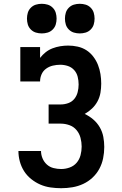

<svg xmlns="http://www.w3.org/2000/svg" viewBox="-20 -983 640 1011"><path d="M302 8Q274 8 246 4Q218 0 192.5 -11Q167 -22 144.5 -40Q122 -58 107 -81.5Q92 -105 84.5 -132.5Q77 -160 77 -188H196Q196 -168 204 -149Q212 -130 227 -116.5Q242 -103 262 -98Q282 -93 302 -93Q325 -93 347 -101Q369 -109 383.5 -126Q398 -143 404 -165.5Q410 -188 410 -211Q410 -234 404 -257Q398 -280 383 -298Q368 -316 345.5 -324Q323 -332 300 -332H236V-433H300Q320 -433 339.5 -440Q359 -447 371.5 -462.5Q384 -478 389 -498Q394 -518 394 -538Q394 -538 394 -538Q394 -538 394 -538Q394 -559 389 -579Q384 -599 370.5 -614Q357 -629 337.5 -635.5Q318 -642 297 -642Q278 -642 258.5 -637.5Q239 -633 223 -621.5Q207 -610 199 -592Q191 -574 191 -554H87V-735H191V-678Q204 -695 220.5 -708Q237 -721 256.5 -728.5Q276 -736 297 -739.5Q318 -743 339 -743Q364 -743 389 -737.5Q414 -732 435 -718.5Q456 -705 471.5 -684.5Q487 -664 496 -641Q505 -618 509 -593Q513 -568 513 -543Q513 -519 509 -495Q505 -471 493.5 -449.5Q482 -428 464.5 -411.5Q447 -395 426 -383Q450 -372 471 -354Q492 -336 505.5 -312.5Q519 -289 524 -262.5Q529 -236 529 -209Q529 -179 523 -149.5Q517 -120 503 -94Q489 -68 467 -47.5Q445 -27 418 -14.5Q391 -2 361.5 3Q332 8 302 8ZM400 -807Q384 -807 369 -811.5Q354 -816 342.5 -827.5Q331 -839 326.5 -854Q322 -869 322 -885Q322 -901 326.5 -916Q331 -931 342.5 -942.5Q354 -954 369 -958.5Q384 -963 400 -963Q416 -963 431 -958.5Q446 -954 457.5 -942.5Q469 -931 473.5 -916Q478 -901 478 -885Q478 -869 473.5 -854Q469 -839 457.5 -827.5Q446 -816 431 -811.5Q416 -807 400 -807ZM200 -807Q184 -807 169 -811.5Q154 -816 142.5 -827.5Q131 -839 126.5 -854Q122 -869 122 -885Q122 -901 126.5 -916Q131 -931 142.5 -942.5Q154 -954 169 -958.5Q184 -963 200 -963Q216 -963 231 -958.5Q246 -954 257.5 -942.5Q269 -931 273.5 -916Q278 -901 278 -885Q278 -869 273.5 -854Q269 -839 257.5 -827.5Q246 -816 231 -811.5Q216 -807 200 -807Z"/></svg>

Font: Iosevka Curly Slab Extended
Style: Bold
Weight: 700
Width: 7
Monospace: yes
Designer: Belleve Invis
Foundry: Belleve Invis
Version: Version 11.1.0; ttfautohint (v1.8.3)